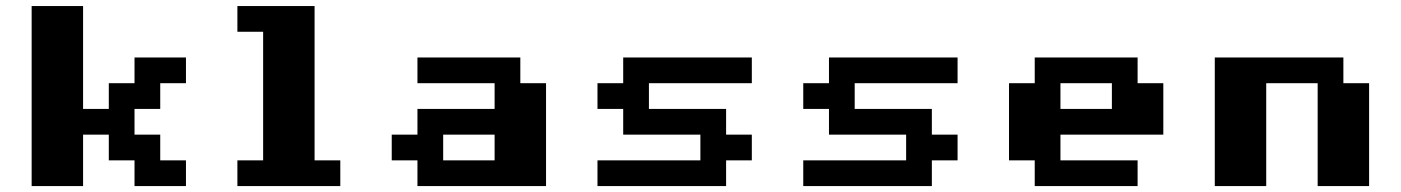

<svg xmlns="http://www.w3.org/2000/svg" viewBox="-20 -628 4728 648"><path d="M86.8 0V-607.6H260.4V-260.4H347.2V-347.2H434V-434H607.6V-347.2H520.8V-260.4H434V-173.6H520.8V-86.8H607.6V0H434V-86.8H347.2V-173.6H260.4V0Z M781.2 0V-86.8H868.1V-520.8H781.2V-607.6H1041.7V-86.8H1128.5V0Z M1388.9 0V-86.8H1302.1V-173.6H1388.9V-260.4H1649.3V-347.2H1388.9V-434H1736.1V-347.2H1822.9V0ZM1475.7 -86.8H1649.3V-173.6H1475.7Z M1996.5 0V-86.8H2343.8V-173.6H2083.3V-260.4H1996.5V-347.2H2083.3V-434H2517.4V-347.2H2170.1V-260.4H2430.6V-173.6H2517.4V-86.8H2430.6V0Z M2691 0V-86.8H3038.2V-173.6H2777.8V-260.4H2691V-347.2H2777.8V-434H3211.8V-347.2H2864.6V-260.4H3125V-173.6H3211.8V-86.8H3125V0Z M3732.6 -347.2H3559V-260.4H3732.6ZM3559 -173.6V-86.8H3819.4V0H3472.2V-86.8H3385.4V-347.2H3472.2V-434H3819.4V-347.2H3906.2V-173.6Z M4253.5 0H4079.9V-434H4513.9V-347.2H4600.7V0H4427.1V-347.2H4253.5Z"/></svg>

Font: 8-bit Operator+ 8
Style: Bold
Weight: 700
Designer: GrandChaos9000
Version: Version 1.3.0 - August 1, 2014